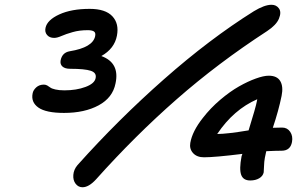

<svg xmlns="http://www.w3.org/2000/svg" viewBox="-20 -747 1284 801"><path d="M324.2 34.2Q306.6 34.2 295.4 19.5Q284.2 4.9 285.9 -17.3Q287.6 -39.6 303.2 -58.1Q472.7 -247.6 663.6 -416Q854.5 -584.5 1039.1 -700.2Q1083.5 -727.1 1112.8 -727.1Q1132.8 -727.1 1143.8 -711.7Q1154.8 -696.3 1143.8 -669.4Q1132.8 -642.6 1094.2 -617.2Q889.2 -483.9 716.6 -332.5Q543.9 -181.2 380.9 1Q350.6 34.2 324.2 34.2ZM247.1 -275.9Q171.9 -275.9 140.1 -298.3Q108.4 -320.8 116.2 -357.9Q118.7 -371.1 131.3 -382.6Q144 -394 163.1 -394Q170.4 -394 177 -390.4Q183.6 -386.7 189.5 -382.1Q195.3 -377.4 210.7 -373.8Q226.1 -370.1 249 -370.1Q298.8 -370.1 336.7 -384.3Q374.5 -398.4 378.9 -420.9Q383.8 -443.4 358.6 -451.7Q333.5 -460 272.9 -460Q251 -460 240.5 -469.5Q230 -479 232.9 -495.1Q239.3 -527.8 271 -533.2Q367.2 -548.8 377 -596.2Q379.9 -610.8 371.6 -616Q363.3 -621.1 346.2 -621.1Q311 -621.1 283 -613Q254.9 -605 236.6 -596.9Q218.3 -588.9 206.1 -588.9Q186.5 -588.9 176.3 -601.1Q166 -613.3 169.9 -630.9Q176.8 -663.6 227.3 -686.8Q277.8 -710 354 -710Q419.9 -710 448.7 -679.2Q477.5 -648.4 467.8 -598.1Q457.5 -543.9 402.8 -513.2Q480.5 -484.9 461.9 -398.9Q450.2 -339.4 391.6 -307.6Q333 -275.9 247.1 -275.9ZM1023.9 5.9Q994.6 5.9 986.1 -17.8Q977.5 -41.5 987.8 -95.2Q988.3 -96.7 989.5 -100.1Q990.7 -103.5 991.2 -105Q877 -90.8 831.1 -90.8Q801.3 -90.8 785.4 -108.4Q769.5 -126 773.9 -150.9Q782.2 -199.2 826.2 -254.9Q857.9 -295.9 898.7 -330.6Q939.5 -365.2 977.1 -386.5Q1014.6 -407.7 1047.4 -419.4Q1080.1 -431.2 1101.1 -431.2Q1136.2 -431.2 1149.4 -408.4Q1162.6 -385.7 1154.8 -347.2Q1142.6 -286.6 1118.2 -213.9Q1131.3 -214.8 1157.2 -214.8Q1178.7 -214.8 1190.7 -197Q1202.6 -179.2 1198.2 -154.8Q1191.4 -118.2 1154.8 -118.2Q1130.9 -118.2 1090.8 -116.2Q1086.9 -98.6 1085 -88.9Q1082 -72.8 1081.5 -54.2Q1081.1 -35.6 1080.1 -27.8Q1076.7 -12.2 1061.3 -3.2Q1045.9 5.9 1023.9 5.9ZM1051.8 -325.2Q1051.8 -326.7 1052.5 -329.1Q1053.2 -331.5 1053.2 -333Q954.6 -290 886.2 -188Q926.3 -188 1017.1 -203.1Q1046.9 -298.8 1051.8 -325.2Z"/></svg>

Font: Shantell Sans Normal
Style: Italic
Weight: 500
Italic angle: -11.31°
Designer: Stephen Nixon, Anya Danilova, Shantell Martin
Foundry: Arrow Type
Version: Version 1.006;[559af2be0]